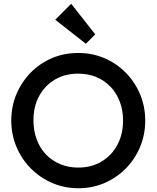

<svg xmlns="http://www.w3.org/2000/svg" viewBox="-20 -992 834 1022"><path d="M398 10Q323 10 258 -18Q193 -46 144 -95.5Q95 -145 67.5 -210.5Q40 -276 40 -351Q40 -426 67.5 -491Q95 -556 143.5 -605.5Q192 -655 256.5 -682.5Q321 -710 396 -710Q471 -710 535.5 -682.5Q600 -655 649 -605.5Q698 -556 725.5 -490.5Q753 -425 753 -350Q753 -275 725.5 -209.5Q698 -144 649.5 -95Q601 -46 536.5 -18Q472 10 398 10ZM396 -100Q467 -100 520.5 -132Q574 -164 604.5 -220.5Q635 -277 635 -351Q635 -406 617.5 -451.5Q600 -497 568 -530.5Q536 -564 492.5 -582Q449 -600 396 -600Q326 -600 272.5 -568.5Q219 -537 188.5 -481Q158 -425 158 -351Q158 -296 175.5 -249.5Q193 -203 224.5 -170Q256 -137 300 -118.5Q344 -100 396 -100ZM437 -759 274 -887 359 -972 487 -809Z"/></svg>

Font: Outfit Thin Medium
Style: Regular
Weight: 500
Version: Version 1.100;gftools[0.9.27]